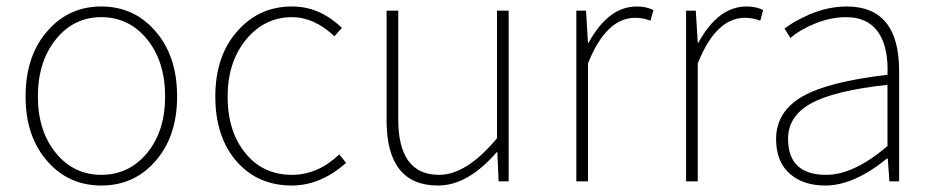

<svg xmlns="http://www.w3.org/2000/svg" viewBox="-20 -560 2887 593"><path d="M129 -59Q59 -136 59 -262Q59 -390 129 -467Q194 -540 293 -540Q392 -540 457 -467Q527 -390 527 -262Q527 -136 457 -59Q392 13 293 13Q194 13 129 -59ZM434 -87Q490 -155 490 -262Q490 -370 434 -439Q378 -507 293 -507Q208 -507 153 -439Q97 -370 97 -262Q97 -155 153 -87Q208 -20 293 -20Q378 -20 434 -87Z M713 -59Q645 -135 645 -262Q645 -390 716 -467Q782 -540 882 -540Q931 -540 973 -519Q1004 -504 1036 -474L1013 -448Q950 -507 882 -507Q798 -507 741 -439Q683 -369 683 -262Q683 -154 738 -87Q792 -20 882 -20Q961 -20 1028 -83L1049 -57Q970 13 881 13Q778 13 713 -59Z M1174 -188V-527H1210V-192Q1210 -20 1336 -20Q1421 -20 1515 -133V-527H1551V0H1520L1516 -90H1514Q1425 13 1333 13Q1174 13 1174 -188Z M1760 -527H1790L1796 -428H1798Q1859 -540 1947 -540Q1976 -540 1998 -529L1989 -496Q1967 -505 1942 -505Q1852 -505 1796 -364V0H1760Z M2099 -527H2129L2135 -428H2137Q2198 -540 2286 -540Q2315 -540 2337 -529L2328 -496Q2306 -505 2281 -505Q2191 -505 2135 -364V0H2099Z M2422 -21Q2377 -59 2377 -130Q2377 -216 2460 -263Q2540 -308 2721 -329Q2724 -405 2699 -450Q2667 -507 2593 -507Q2543 -507 2492 -485Q2453 -469 2421 -443L2403 -472Q2418 -483 2435 -493Q2457 -505 2479 -515Q2538 -540 2595 -540Q2757 -540 2757 -341V0H2727L2722 -70H2719Q2617 13 2529 13Q2463 13 2422 -21ZM2721 -109V-298Q2554 -280 2482 -239Q2414 -200 2414 -131Q2414 -20 2532 -20Q2617 -20 2721 -109Z"/></svg>

Font: Noto Sans CJK TC Thin
Style: Regular
Weight: 250
Designer: Ryoko NISHIZUKA ???? (kana & ideographs); Paul D. Hunt (Latin, Greek & Cyrillic); Wenlong ZHANG ??? (bopomofo); Sandoll 
Foundry: Adobe Systems Incorporated
Version: Version 1.004 January 19, 2016